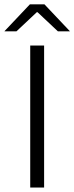

<svg xmlns="http://www.w3.org/2000/svg" viewBox="-54 -844 334 864"><path d="M144.5 0H82V-639H144.5ZM80.5 -824.5H146L260 -704V-703H206.5L115 -789H111.5L20 -703H-33.5V-704Z"/></svg>

Font: Anek Gurmukhi Medium Light
Style: Regular
Weight: 300
Version: Version 1.003